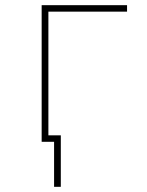

<svg xmlns="http://www.w3.org/2000/svg" viewBox="-20 -548 570 742"><path d="M141 0V-528H471V-503H167V-25H215V174H189V0Z"/></svg>

Font: Noto Sans Mono Condensed Thin
Style: Regular
Weight: 100
Width: 3
Designer: Monotype Design Team
Foundry: Monotype Imaging Inc.
Version: Version 2.014; ttfautohint (v1.8.4.7-5d5b)